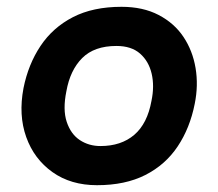

<svg xmlns="http://www.w3.org/2000/svg" viewBox="-20 -536 640 564"><path d="M265 8Q188 8 134 -30.5Q80 -69 57 -133.5Q34 -198 49 -277Q63 -347 99 -401Q135 -455 194 -485.5Q253 -516 337 -516Q400 -516 446 -492Q492 -468 519 -427.5Q546 -387 554.5 -336Q563 -285 552 -231Q538 -160 502 -106Q466 -52 407 -22Q348 8 265 8ZM275 -107Q336 -107 374.5 -140Q413 -173 425 -240Q434 -283 425.5 -319.5Q417 -356 391.5 -378.5Q366 -401 322 -401Q257 -401 221.5 -365.5Q186 -330 175 -268Q164 -214 176 -178Q188 -142 214.5 -124.5Q241 -107 275 -107Z"/></svg>

Font: REM Medium Medium
Style: Italic
Weight: 500
Italic angle: -11°
Version: Version 1.005;gftools[0.9.28]